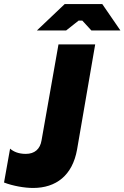

<svg xmlns="http://www.w3.org/2000/svg" viewBox="-35 -920 617 952"><path d="M129 12C243 12 324 -50 347 -178L437 -700H255L171 -224C164 -181 137 -157 93 -157C57 -157 32 -168 15 -183L-15 -15C29 2 87 12 129 12ZM148 -769H293L355 -818H373L418 -769H562L472 -900H286Z"/></svg>

Font: Fixel Display 20240404 ExBold
Style: Italic
Weight: 800
Italic angle: -10°
Designer: AlfaBravo + MacPaw
Foundry: Kyrylo Tkachov, Marchela Mozhyna, Serhii Makarenko, Maria Weinstein, Zakhar Kryvoshyya
Version: Version 1.211;Glyphs 3.2 (3225)